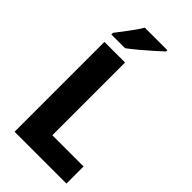

<svg xmlns="http://www.w3.org/2000/svg" viewBox="-282 -1005 1079 1079"><g transform="rotate(45 257.5 -465.5)"><path d="M76 0V-714H240V-136H488V0ZM359 -921Q340 -903 308.5 -875Q277 -847 243 -818.5Q209 -790 183 -771H74V-784Q99 -817 129.5 -857Q160 -897 180 -931H359Z"/></g></svg>

Font: Noto Sans Ethiopic SemiCondensed ExtraBold
Style: Regular
Weight: 800
Width: 4
Designer: Monotype Design Team
Foundry: Monotype Imaging Inc.
Version: Version 2.102; ttfautohint (v1.8.4.7-5d5b)